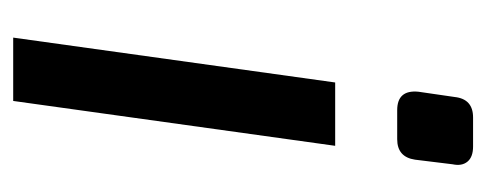

<svg xmlns="http://www.w3.org/2000/svg" viewBox="-243 -494 737 291"><g transform="rotate(90 125.5 -348.5)"><path d="M201 -488 133 0H37L105 -488ZM202 -697Q218 -697 225 -688.5Q232 -680 229 -666L222 -609Q218 -582 191 -582H147Q116 -582 119 -614L127 -669Q130 -697 158 -697Z"/></g></svg>

Font: Exo 2 Medium
Style: Italic
Weight: 500
Italic angle: -8°
Designer: Natanael Gama
Foundry: Natanael Gama
Version: Version 2.010